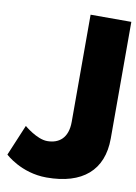

<svg xmlns="http://www.w3.org/2000/svg" viewBox="-92 -885 681 960"><g transform="rotate(10 248.0 -405.0)"><path d="M495.5 -825H288.7V-281C288.7 -198 243.6 -165 184.2 -165C131.4 -165 66.5 -221 66.5 -221L0.5 -64C0.5 -64 83 15 212.8 15C394.3 15 495.5 -71 495.5 -233Z"/></g></svg>

Font: Hussar
Style: BdWide
Weight: 700
Foundry: Cannot Into Space Fonts
Version: Version 2.00